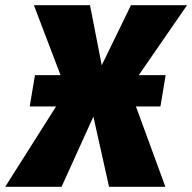

<svg xmlns="http://www.w3.org/2000/svg" viewBox="-68 -716 737 736"><path d="M567 -428 547 -308H453L566 0H350L290 -269L168 0H-48L147 -308H46L66 -428H164L62 -696H277L322 -466L434 -696H649L464 -428Z"/></svg>

Font: Fira Sans Black
Style: Italic
Weight: 900
Italic angle: -8°
Designer: Carrois Corporate & Edenspiekermann AG
Foundry: Carrois Corporate GbR & Edenspiekermann AG
Version: Version 4.203